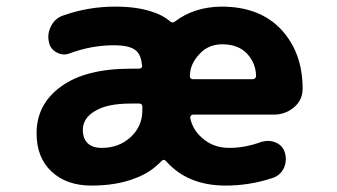

<svg xmlns="http://www.w3.org/2000/svg" viewBox="-20 -580 1040 592"><path d="M675.8 -7.8Q558.6 -7.8 492.2 -83Q485.4 -90.8 478.5 -84Q461.9 -66.4 441.4 -52.7Q420.9 -39.1 396.5 -30.3Q339.8 -7.8 261.7 -7.8Q185.5 -7.8 139.2 -50.8Q92.8 -93.8 92.8 -168.9Q92.8 -259.8 169.9 -314.5Q245.1 -368.2 382.8 -368.2H409.2Q413.1 -368.2 416 -371.1Q418.9 -374 418 -377.9Q415 -410.2 400.4 -422.9Q382.8 -440.4 331.1 -440.4Q262.7 -440.4 196.3 -416Q187.5 -412.1 177.7 -412.1Q166 -412.1 155.3 -418Q134.8 -428.7 130.9 -450.2Q128.9 -458 128.9 -465.8Q128.9 -483.4 137.7 -500Q150.4 -524.4 174.8 -532.2Q252 -559.6 335 -559.6Q400.4 -559.6 445.3 -544.9Q481.4 -534.2 504.9 -513.7Q512.7 -507.8 519.5 -513.7Q578.1 -558.6 663.1 -559.6Q781.2 -559.6 847.7 -488.3Q913.1 -417 913.1 -306.6Q913.1 -273.4 888.7 -251Q861.3 -226.6 824.2 -226.6H575.2Q571.3 -226.6 568.8 -223.6Q566.4 -220.7 566.4 -216.8Q574.2 -179.7 602.5 -155.3Q636.7 -124 687.5 -124Q735.4 -124 786.1 -142.6Q796.9 -145.5 806.6 -145.5Q818.4 -145.5 830.1 -140.6Q851.6 -131.8 858.4 -109.4Q861.3 -99.6 861.3 -89.8Q861.3 -75.2 855.5 -62.5Q844.7 -39.1 820.3 -31.2Q750 -7.8 675.8 -7.8ZM382.8 -260.7Q309.6 -260.7 272.5 -237.3Q235.4 -215.8 235.4 -178.7Q235.4 -153.3 250 -138.7Q264.6 -124 293.9 -124Q346.7 -124 382.8 -157.2Q418.9 -190.4 418.9 -240.2V-251Q418.9 -260.7 409.2 -260.7ZM759.8 -335.9Q764.6 -335.9 766.6 -338.9Q769.5 -341.8 769.5 -344.7Q769.5 -383.8 742.2 -414.1Q714.8 -443.4 665 -443.4Q622.1 -443.4 594.7 -413.1Q565.4 -381.8 565.4 -344.7Q565.4 -341.8 567.4 -338.9Q570.3 -335.9 574.2 -335.9Z"/></svg>

Font: Rounded-X Mgen+ 2m bold
Style: Bold
Weight: 700
Designer: [Source Han Sans]
Ryoko NISHIZUKA  (kana & ideographs); Paul D. Hunt (Latin, Greek & Cyrillic); Wenlong ZHANG  (bopomofo
Version: Version 1.059.20150602